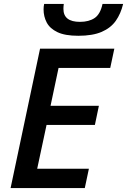

<svg xmlns="http://www.w3.org/2000/svg" viewBox="-20 -963 650 983"><path d="M34.2 0 185.1 -713.9H565.4L544.4 -615.2H279.8L238.8 -421.4H486.3L465.8 -323.2H218.3L170.4 -99.1H435.1L414.1 0ZM380.9 -779.8Q313 -779.8 274.2 -798.3Q235.4 -816.9 219.2 -847.7Q203.1 -878.4 203.1 -915Q203.1 -930.2 206.1 -942.9H306.6Q304.7 -928.2 304.7 -917.5Q304.7 -851.1 389.2 -851.1Q435.5 -851.1 464.6 -870.8Q493.7 -890.6 504.9 -942.9H610.4Q598.6 -893.1 572.8 -856.4Q546.9 -819.8 500.5 -799.8Q454.1 -779.8 380.9 -779.8Z"/></svg>

Font: Open Sans SemiBold
Style: Italic
Weight: 600
Italic angle: -12°
Designer: Monotype Design Team
Foundry: Monotype Imaging Inc.
Version: Version 3.003; ttfautohint (v1.8.4)